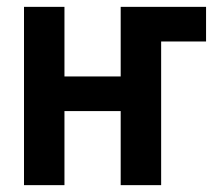

<svg xmlns="http://www.w3.org/2000/svg" viewBox="-20 -540 640 560"><path d="M50 0V-520H168V-317H332V-520H581V-419H450V0H332V-216H168V0Z"/></svg>

Font: R Plex Mono
Style: Bold
Weight: 700
Monospace: yes
Designer: Belleve Invis
Foundry: Belleve Invis
Version: Version 31.8.0